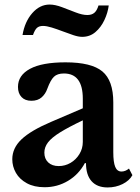

<svg xmlns="http://www.w3.org/2000/svg" viewBox="-20 -814 614 844"><path d="M204 -278 344 -338V-380Q344 -491 261 -491Q232 -491 217 -476.5Q202 -462 188 -424Q180 -401 163 -386Q146 -371 118 -371Q90 -371 74.5 -387.5Q59 -404 59 -432Q59 -483 112 -511.5Q165 -540 268 -540Q382 -540 430 -500Q478 -460 478 -364V-145Q478 -101 486.5 -80.5Q495 -60 514 -60Q531 -60 547 -73L562 -44Q549 -20 519 -5Q489 10 453 10Q407 10 382.5 -17.5Q358 -45 358 -97H353Q326 -47 279 -19Q232 9 176 9Q130 9 98 -8.5Q66 -26 50 -54Q34 -82 34 -114Q34 -163 74.5 -201.5Q115 -240 204 -278ZM344 -190V-285Q281 -255 244 -232Q207 -209 191 -188Q175 -167 175 -143Q175 -116 192 -100Q209 -84 238 -84Q266 -84 290 -98Q314 -112 329 -136.5Q344 -161 344 -190ZM79 -660Q89 -719 122 -756.5Q155 -794 198 -794Q222 -794 252.5 -782.5Q283 -771 312.5 -759.5Q342 -748 364 -748Q383 -748 394.5 -757.5Q406 -767 413 -790H458Q454 -758 439 -726Q424 -694 399.5 -673Q375 -652 341 -652Q325 -652 302.5 -659.5Q280 -667 255 -676.5Q230 -686 207.5 -693Q185 -700 169 -700Q152 -700 142.5 -691.5Q133 -683 125 -660Z"/></svg>

Font: Libre Baskerville
Style: Bold
Weight: 700
Designer: Pablo Impallari, Rodrigo Fuenzalida
Foundry: Pablo Impallari, Rodrigo Fuenzalida
Version: Version 1.051; ttfautohint (v1.8.4.7-5d5b)